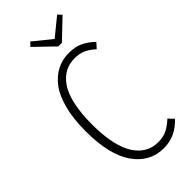

<svg xmlns="http://www.w3.org/2000/svg" viewBox="-277 -936 1005 1005"><g transform="rotate(-45 225.5 -434.0)"><path d="M382.8 -878.9 401.9 -857.9 295.9 -756.8H269L164.1 -857.9L183.1 -878.9L283.2 -797.9ZM284.2 -693.8Q329.1 -693.8 361.8 -678.7Q394.5 -663.6 426.8 -632.8L400.9 -604Q372.1 -629.9 346.2 -641.4Q320.3 -652.8 286.1 -652.8Q247.1 -652.8 215.3 -636.5Q183.6 -620.1 158.2 -584.7Q132.8 -549.3 118.9 -487.8Q105 -426.3 105 -341.8Q105 -260.3 118.7 -199.7Q132.3 -139.2 157 -103Q181.6 -66.9 213.4 -49.6Q245.1 -32.2 284.2 -32.2Q323.7 -32.2 350.3 -45.7Q377 -59.1 405.8 -85.9L433.1 -57.1Q370.1 11.2 284.2 11.2Q181.2 11.2 118.7 -77.6Q56.2 -166.5 56.2 -341.8Q56.2 -432.1 74 -501Q91.8 -569.8 123.3 -611.3Q154.8 -652.8 195.3 -673.3Q235.8 -693.8 284.2 -693.8Z"/></g></svg>

Font: Fira Sans Compressed ExtraLight
Style: Regular
Weight: 250
Width: 1
Designer: Carrois Corporate & Edenspiekermann AG
Foundry: Carrois Corporate GbR & Edenspiekermann AG
Version: Version 4.203;PS 004.203;hotconv 1.0.88;makeotf.lib2.5.64775